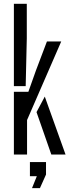

<svg xmlns="http://www.w3.org/2000/svg" viewBox="-20 -820 370 1019"><path d="M53.7 0V-332.7H130.5L170.8 -446.1L229.1 -600H305L123.6 -182.9V0ZM53.7 -362.7V-800H122.2V-616.6L116.3 -362.7ZM173.8 -225 217.7 -307.3 327.8 0H252.3ZM149.9 178.5 175.5 115H138.8V40H224.2V106.4L191.9 178.5Z"/></svg>

Font: Big Shoulders Stencil Thin
Style: Regular
Weight: 100
Designer: Patric King
Foundry: XO Type Co
Version: Version 2.001